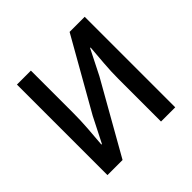

<svg xmlns="http://www.w3.org/2000/svg" viewBox="-180 -921 1105 1105"><g transform="rotate(-45 372.5 -368.5)"><path d="M97.2 0V-736.8H210.9V-393.1Q210.9 -333 206.3 -269Q201.7 -205.1 196.8 -148.9H201.2L278.8 -301.8L525.9 -736.8H648.9V0H533.2V-346.2Q533.2 -406.7 538.3 -468.8Q543.5 -530.8 547.9 -587.9H543.9L466.8 -435.1L220.2 0Z"/></g></svg>

Font: Source Han Sans CN Medium
Style: Regular
Weight: 500
Designer: Ryoko NISHIZUKA  (kana, bopomofo & ideographs); Paul D. Hunt (Latin, Greek & Cyrillic); Sandoll Communications , Soo-you
Foundry: Adobe
Version: Version 2.004;hotconv 1.0.118;makeotfexe 2.5.65603